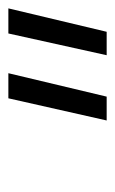

<svg xmlns="http://www.w3.org/2000/svg" viewBox="72 -809 275 459"><g transform="rotate(-90 209.5 -579.5)"><path d="M307 -462 359 -697H419L363 -462ZM151 -462 204 -697H264L208 -462Z"/></g></svg>

Font: Panefresco 250wt
Style: Italic
Weight: 300
Version: Version 1.000